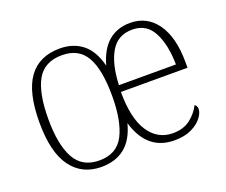

<svg xmlns="http://www.w3.org/2000/svg" viewBox="-96 -689 993 845"><g transform="rotate(-20 400.5 -266.5)"><path d="M248 10Q158 10 107.5 -58.5Q57 -127 57 -267Q57 -408 106 -475.5Q155 -543 252 -543Q314 -543 357 -509.5Q400 -476 419 -402Q439 -474 480 -508.5Q521 -543 581 -543Q660 -543 706 -478.5Q752 -414 752 -295V-271H440Q440 -147 481.5 -84.5Q523 -22 594 -22Q644 -22 676 -47Q708 -72 725 -106Q729 -103 732.5 -98Q736 -93 736 -84Q736 -66 719.5 -44Q703 -22 670.5 -6Q638 10 590 10Q462 10 420 -132Q401 -59 357.5 -24.5Q314 10 248 10ZM709 -302Q708 -394 677.5 -453Q647 -512 580 -512Q512 -512 479 -456Q446 -400 442 -302ZM249 -20Q331 -20 364.5 -85.5Q398 -151 398 -268Q398 -392 363.5 -452Q329 -512 251 -512Q169 -512 134 -451Q99 -390 99 -267Q99 -148 134 -84Q169 -20 249 -20Z"/></g></svg>

Font: Noto Serif Georgian SemiCondensed ExtraLight
Style: Regular
Weight: 200
Width: 4
Designer: Monotype Design Team, Akaki Razmadze
Foundry: Google LLC
Version: Version 2.003; ttfautohint (v1.8.4.7-5d5b)